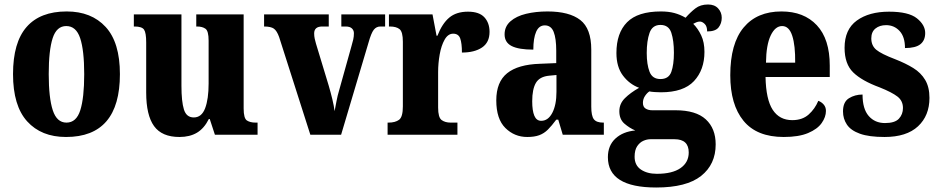

<svg xmlns="http://www.w3.org/2000/svg" viewBox="-20 -600 4184 855"><path d="M274 10Q164 10 101 -59.5Q38 -129 38 -270Q38 -411 98.5 -480Q159 -549 277 -549Q387 -549 450.5 -480Q514 -411 514 -270Q514 10 274 10ZM276 -54Q320 -54 337.5 -109Q355 -164 355 -270Q355 -376 337 -430Q319 -484 275 -484Q232 -484 214.5 -430Q197 -376 197 -270Q197 -164 215 -109Q233 -54 276 -54Z M779 10Q701 10 666 -38.5Q631 -87 631 -188V-411Q631 -454 621.5 -468Q612 -482 579 -482H576V-536H788V-218Q788 -148 799 -112.5Q810 -77 843 -77Q878 -77 893.5 -118Q909 -159 909 -228V-419Q909 -462 895 -472Q881 -482 857 -482H854V-536H1065V-117Q1065 -73 1079.5 -63.5Q1094 -54 1118 -54H1127V0H937L914 -70H910Q889 -28 857 -9Q825 10 779 10Z M1223 -435Q1213 -463 1199.5 -472.5Q1186 -482 1156 -482V-536H1444V-482H1415Q1379 -482 1379 -451Q1379 -439 1381.5 -427.5Q1384 -416 1387 -406L1444 -218Q1453 -187 1460 -158Q1467 -129 1470 -105Q1474 -125 1478.5 -149.5Q1483 -174 1490 -197L1545 -394Q1550 -411 1553 -424Q1556 -437 1556 -452Q1556 -465 1547 -473.5Q1538 -482 1519 -482H1500V-536H1695V-482H1674Q1656 -482 1644.5 -467.5Q1633 -453 1621 -410L1499 0H1362Z M1706 0V-54H1710Q1740 -54 1757 -66.5Q1774 -79 1774 -126V-414Q1774 -458 1759.5 -470Q1745 -482 1716 -482H1712V-536H1906L1924 -441H1928Q1949 -495 1980.5 -521.5Q2012 -548 2064 -548Q2114 -548 2137 -523Q2160 -498 2160 -458Q2160 -411 2126.5 -388.5Q2093 -366 2037 -366Q2037 -407 2029.5 -428.5Q2022 -450 1998 -450Q1975 -450 1960 -423.5Q1945 -397 1938 -357.5Q1931 -318 1931 -279V-121Q1931 -77 1946.5 -65.5Q1962 -54 1987 -54H2017V0Z M2328 10Q2271 10 2230.5 -30Q2190 -70 2190 -153Q2190 -235 2238.5 -274Q2287 -313 2385 -316L2457 -319V-374Q2457 -429 2445.5 -458Q2434 -487 2406 -487Q2380 -487 2367.5 -458.5Q2355 -430 2355 -379Q2290 -379 2258.5 -395Q2227 -411 2227 -447Q2227 -482 2253 -505Q2279 -528 2322.5 -538.5Q2366 -549 2418 -549Q2515 -549 2564 -511Q2613 -473 2613 -379V-125Q2613 -84 2624.5 -69Q2636 -54 2666 -54H2669V0H2486L2466 -67H2457Q2437 -40 2420 -23Q2403 -6 2381.5 2Q2360 10 2328 10ZM2390 -62Q2421 -62 2439.5 -97.5Q2458 -133 2458 -191V-266L2426 -263Q2383 -259 2366.5 -231Q2350 -203 2350 -149Q2350 -107 2359.5 -84.5Q2369 -62 2390 -62Z M2902 235Q2687 235 2687 100Q2687 48 2720.5 17Q2754 -14 2809 -19Q2783 -30 2760.5 -49.5Q2738 -69 2738 -105Q2738 -138 2762.5 -162.5Q2787 -187 2826 -209Q2783 -225 2754 -263.5Q2725 -302 2725 -364Q2725 -453 2772.5 -501Q2820 -549 2923 -549Q2957 -549 2983 -542Q3009 -535 3033 -521Q3054 -545 3076.5 -562.5Q3099 -580 3133 -580Q3162 -580 3178 -562.5Q3194 -545 3194 -521Q3194 -496 3180 -478Q3166 -460 3129 -460Q3129 -483 3118 -493.5Q3107 -504 3097 -504Q3088 -504 3080.5 -500.5Q3073 -497 3067 -494Q3088 -473 3102.5 -442.5Q3117 -412 3117 -369Q3117 -289 3070.5 -239Q3024 -189 2923 -189Q2913 -189 2896.5 -190Q2880 -191 2872 -193Q2862 -187 2852.5 -173Q2843 -159 2843 -142Q2843 -124 2855 -116.5Q2867 -109 2884 -109H2988Q3079 -109 3123 -68.5Q3167 -28 3167 43Q3167 132 3102 183.5Q3037 235 2902 235ZM2921 -248Q2958 -248 2969.5 -280Q2981 -312 2981 -365Q2981 -419 2969.5 -454Q2958 -489 2921 -489Q2885 -489 2872.5 -453.5Q2860 -418 2860 -364Q2860 -313 2872.5 -280.5Q2885 -248 2921 -248ZM2905 174Q2974 174 3010.5 148.5Q3047 123 3047 79Q3047 20 2984 20H2876Q2861 20 2845 27Q2829 34 2817.5 51Q2806 68 2806 98Q2806 136 2834 155Q2862 174 2905 174Z M3470 10Q3350 10 3291 -62Q3232 -134 3232 -265Q3232 -406 3291.5 -477.5Q3351 -549 3460 -549Q3560 -549 3617.5 -487.5Q3675 -426 3675 -308V-257H3389Q3391 -157 3421 -111Q3451 -65 3508 -65Q3553 -65 3581 -90Q3609 -115 3624 -151Q3638 -146 3648 -134.5Q3658 -123 3658 -106Q3658 -79 3639 -52Q3620 -25 3578.5 -7.5Q3537 10 3470 10ZM3521 -321Q3522 -397 3508 -440.5Q3494 -484 3463 -484Q3432 -484 3412 -442Q3392 -400 3391 -321Z M3919 10Q3850 10 3809.5 -4.5Q3769 -19 3751.5 -45Q3734 -71 3734 -104Q3734 -146 3760.5 -162.5Q3787 -179 3821 -179Q3821 -115 3848.5 -83.5Q3876 -52 3921 -52Q3965 -52 3983 -71.5Q4001 -91 4001 -119Q4001 -151 3976.5 -170Q3952 -189 3897 -211Q3818 -240 3779.5 -277.5Q3741 -315 3741 -387Q3741 -469 3795.5 -508.5Q3850 -548 3939 -548Q4026 -548 4063 -518.5Q4100 -489 4100 -453Q4100 -420 4078.5 -403Q4057 -386 4010 -386Q4010 -436 3986 -462Q3962 -488 3926 -488Q3897 -488 3878.5 -473Q3860 -458 3860 -429Q3860 -397 3882 -378.5Q3904 -360 3967 -336Q4013 -318 4047 -297Q4081 -276 4100 -244Q4119 -212 4119 -164Q4119 -85 4068 -37.5Q4017 10 3919 10Z"/></svg>

Font: Noto Serif Bengali Condensed ExtraBold
Style: Regular
Weight: 800
Width: 3
Designer: Juan Bruce, Universal Thirst, Indian Type Foundry and the Monotype Design Team.
Foundry: Monotype Imaging Inc.
Version: Version 2.003; ttfautohint (v1.8.4.7-5d5b)